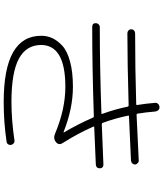

<svg xmlns="http://www.w3.org/2000/svg" viewBox="58 -899 884 1040"><g transform="rotate(90 500.0 -379.0)"><path d="M126 -436.5Q104.5 -436.5 105.5 -457Q105.5 -464.8 111.8 -471.2Q118.2 -477.5 126 -477.5Q339.8 -477.5 592.8 -486.3Q598.6 -486.3 596.7 -491.2Q571.3 -561.5 557.6 -628.9Q555.7 -633.8 551.8 -633.8Q316.4 -627 160.2 -627Q151.4 -627 145 -632.8Q138.7 -638.7 138.7 -647.9Q138.7 -657.2 145 -663.1Q151.4 -668.9 160.2 -668.9Q346.7 -668.9 544.9 -674.8Q548.8 -674.8 548.8 -679.7Q541 -727.5 537.1 -776.4Q536.1 -786.1 542.5 -793Q548.8 -799.8 559.1 -800.8Q569.3 -801.8 576.2 -794.9Q583 -788.1 584 -778.3Q587.9 -728.5 595.7 -680.7Q595.7 -676.8 602.5 -676.8Q679.7 -679.7 848.6 -688.5Q856.4 -689.5 863.8 -682.6Q871.1 -675.8 871.1 -668Q871.1 -660.2 865.2 -653.8Q859.4 -647.5 850.6 -646.5Q766.6 -642.6 611.3 -635.7Q604.5 -635.7 606.4 -630.9Q620.1 -562.5 645.5 -493.2Q647.5 -488.3 652.3 -488.3Q867.2 -497.1 870.1 -497.1Q878.9 -498 885.3 -492.7Q891.6 -487.3 891.6 -477.5Q891.6 -458 872.1 -456.1Q676.8 -447.3 668 -447.3Q666 -447.3 665.5 -445.8Q665 -444.3 666 -442.4Q701.2 -361.3 754.9 -276.4Q768.6 -254.9 749 -239.3Q730.5 -224.6 706.1 -234.4Q572.3 -291 450.2 -291Q224.6 -291 223.6 -160.2Q223.6 -79.1 298.3 -39.1Q373 1 532.2 1Q630.9 1 742.2 -15.6Q750 -16.6 756.3 -11.2Q762.7 -5.9 764.6 2Q766.6 10.7 761.7 18.6Q756.8 26.4 748 27.3Q642.6 43 532.2 43Q173.8 43 173.8 -160.2Q173.8 -192.4 186.5 -220.2Q199.2 -248 227.5 -274.4Q255.9 -300.8 313 -316.4Q370.1 -332 450.2 -332Q568.4 -332 695.3 -281.2L697.3 -282.2V-283.2Q652.3 -359.4 617.2 -440.4Q615.2 -445.3 609.4 -445.3Q347.7 -436.5 126 -436.5Z"/></g></svg>

Font: Rounded-L Mgen+ 1mn light
Style: Regular
Weight: 200
Designer: [Source Han Sans]
Ryoko NISHIZUKA  (kana & ideographs); Paul D. Hunt (Latin, Greek & Cyrillic); Wenlong ZHANG  (bopomofo
Version: Version 1.059.20150602